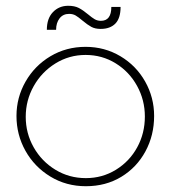

<svg xmlns="http://www.w3.org/2000/svg" viewBox="-20 -628 590 664"><path d="M37 -227Q37 -291 68.5 -346Q100 -401 154.5 -433.5Q209 -466 276 -466Q342 -466 396.5 -433.5Q451 -401 482 -346Q513 -291 513 -227Q513 -160 483 -104.5Q453 -49 399.5 -16.5Q346 16 277 16Q209 16 154 -17.5Q99 -51 68 -106.5Q37 -162 37 -227ZM481 -225Q481 -282 454 -331Q427 -380 380 -409Q333 -438 276 -438Q219 -438 171.5 -408.5Q124 -379 96.5 -330Q69 -281 69 -224Q69 -167 96.5 -118.5Q124 -70 171.5 -41Q219 -12 277 -12Q334 -12 381 -41Q428 -70 454.5 -118.5Q481 -167 481 -225ZM216 -608Q238 -608 252.5 -600.5Q267 -593 285 -578Q298 -567 307.5 -561.5Q317 -556 329 -556Q365 -556 365 -604H397Q397 -565 379 -546.5Q361 -528 328 -528Q309 -528 296 -535Q283 -542 265 -557Q251 -569 241.5 -574.5Q232 -580 219 -580Q198 -580 186 -564.5Q174 -549 174 -525H142Q142 -564 163 -586Q184 -608 216 -608Z"/></svg>

Font: Poiret One
Style: Regular
Weight: 400
Designer: Denis Masharov (denis.masharov@gmail.com), Cyreal (Charset Expansion)
Foundry: Denis Masharov
Version: Version 1.101